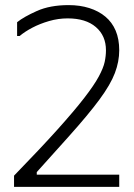

<svg xmlns="http://www.w3.org/2000/svg" viewBox="-20 -732 525 752"><path d="M447 -535Q447 -579 433 -612Q419 -645 392.5 -667Q366 -689 329.5 -700.5Q293 -712 249 -712Q176 -712 124.5 -689Q73 -666 47 -645V-591H57Q77 -608 106.5 -623.5Q136 -639 172 -649.5Q208 -660 245 -660Q316 -660 355.5 -626Q395 -592 395 -535Q395 -513 390 -489.5Q385 -466 367 -432.5Q349 -399 310 -348.5Q271 -298 204.5 -224Q138 -150 35 -44V0H447V-48H124V-58L248 -196Q326 -283 369.5 -342Q413 -401 430 -446Q447 -491 447 -535Z"/></svg>

Font: Phudu Light
Style: Regular
Weight: 300
Version: Version 1.005;gftools[0.9.23]